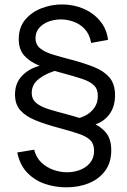

<svg xmlns="http://www.w3.org/2000/svg" viewBox="-20 -678 565 853"><path d="M274 154.3Q224.3 154.3 178.7 138.5Q133 122.7 100.3 88.4Q67.7 54.2 56.7 -0.7L131.7 -13Q140.8 22.8 164.6 44.8Q188.3 66.8 218.6 77.1Q248.8 87.3 277.7 87.3Q309.2 87.3 336.6 76.5Q364 65.7 381 44.3Q398 23 398 -8.7Q398 -38.8 380.6 -55.8Q363.2 -72.7 327.7 -84.4Q292.2 -96.2 238 -110.7Q180.2 -126.2 137.2 -143.8Q94.2 -161.3 70.4 -188Q46.7 -214.7 46.7 -257.7Q46.7 -306.7 75.2 -338.2Q103.8 -369.8 147.8 -383.4Q191.8 -397 238.3 -392.3L240.7 -368Q188.5 -354.5 154.8 -329.1Q121 -303.7 121 -265.7Q121 -236.7 141.5 -220Q162 -203.3 197.8 -192.4Q233.5 -181.5 279 -169.7Q337.5 -154.3 381.4 -136.7Q425.3 -119 449.8 -89.8Q474.3 -60.7 474.3 -10.3Q474.3 43.5 447.6 80.2Q420.8 116.8 375.5 135.6Q330.2 154.3 274 154.3ZM306.3 -123 305.7 -149.3Q331.8 -151 357 -163.4Q382.2 -175.8 398.4 -198.1Q414.7 -220.3 414.7 -252Q414.7 -282.2 397.2 -299.1Q379.8 -316 344.3 -327.8Q308.8 -339.5 254.7 -354Q196.8 -369.5 153.8 -386.9Q110.8 -404.3 87.1 -431.7Q63.3 -459 63.3 -504.3Q63.3 -556.3 92 -590.5Q120.7 -624.7 164.8 -641.5Q208.8 -658.3 255.3 -658.3Q307.2 -658.3 351.6 -639Q396 -619.7 425.1 -584.3Q454.2 -549 460 -501L385 -487.3Q378 -526 356.8 -548.8Q335.5 -571.5 307.1 -581.6Q278.7 -591.7 250.7 -591.7Q220.2 -591.7 194.4 -581.6Q168.7 -571.5 153.2 -552.9Q137.7 -534.3 137.7 -509Q137.7 -479.8 158.5 -463.1Q179.3 -446.3 215.2 -435.5Q251 -424.7 295.7 -413Q354 -397.7 397.9 -380.1Q441.8 -362.5 466.4 -333.6Q491 -304.7 491 -255Q491 -204.2 466.3 -170.6Q441.7 -137 399.8 -124.2Q357.8 -111.5 306.3 -123Z"/></svg>

Font: Manrope ExtraLight
Style: Regular
Weight: 200
Designer: Mikhail Sharanda
Foundry: Mikhail Sharanda
Version: Version 4.505